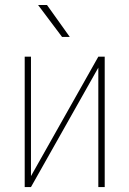

<svg xmlns="http://www.w3.org/2000/svg" viewBox="-20 -758 524 778"><path d="M105.5 -44.4 378.4 -528.3H404.3V0H378.4V-483.9L105.5 0H80.1V-528.3H105.5ZM170.4 -737.8 262.7 -608.4H231.4L134.3 -737.8Z"/></svg>

Font: Roboto Condensed Thin
Style: Regular
Weight: 250
Width: 3
Designer: Christian Robertson
Foundry: Google
Version: Version 3.009; 2024